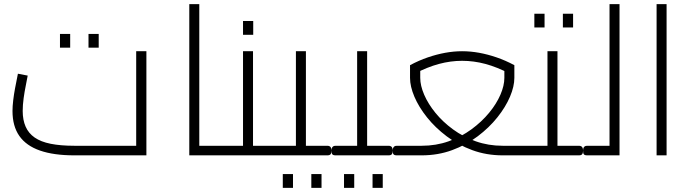

<svg xmlns="http://www.w3.org/2000/svg" viewBox="-20 -746 3320 922"><path d="M337 0Q238 0 172 -23Q106 -46 73 -93Q40 -140 40 -213Q40 -236 43.5 -265Q47 -294 52 -320.5Q57 -347 61 -366.5Q65 -386 66 -392L113 -383Q110 -365 104 -336Q98 -307 93.5 -274.5Q89 -242 89 -213Q89 -170 103 -138Q117 -106 146.5 -85.5Q176 -65 223.5 -55.5Q271 -46 337 -46H634V-500H683V0ZM268 -517V-583H317V-517ZM405 -517V-583H454V-517Z M937 0V-46H1044V0ZM889 0V-726H937V0ZM1044 0V-46Q1051 -46 1055 -44Q1059 -42 1061 -39Q1063 -36 1063.5 -32Q1064 -28 1064 -23Q1064 -18 1063.5 -13.5Q1063 -9 1061 -6Q1059 -3 1055 -1.5Q1051 0 1044 0Z M1195 0V-46H1298V0ZM1044 0V-46H1168L1147 -27V-500H1195V0ZM1044 0Q1037 0 1033 -1.5Q1029 -3 1027 -6Q1025 -9 1024.5 -13.5Q1024 -18 1024 -23Q1024 -30 1025.5 -34.5Q1027 -39 1031 -42.5Q1035 -46 1044 -46ZM1298 0V-46Q1304 -46 1308 -44Q1312 -42 1314 -39Q1316 -36 1317 -32Q1318 -28 1318 -23Q1318 -18 1317 -13.5Q1316 -9 1314 -6Q1312 -3 1308 -1.5Q1304 0 1298 0ZM1147 -579V-645H1196V-579Z M1449 0V-46H1552V0ZM1552 0V-46Q1558 -46 1562 -44Q1566 -42 1568 -39Q1570 -36 1571 -32Q1572 -28 1572 -23Q1572 -18 1571 -13.5Q1570 -9 1568 -6Q1566 -3 1562 -1.5Q1558 0 1552 0ZM1298 0V-46H1422L1401 -27V-500H1449V0ZM1298 0Q1291 0 1287 -1.5Q1283 -3 1281 -6Q1279 -9 1278.5 -13.5Q1278 -18 1278 -23Q1278 -30 1279.5 -34.5Q1281 -39 1285 -42.5Q1289 -46 1298 -46ZM1338 156V90H1387V156ZM1475 156V90H1524V156Z M1743 0V-46H1846V0ZM1846 0V-46Q1852 -46 1856 -44Q1860 -42 1862 -39Q1864 -36 1865 -32Q1866 -28 1866 -23Q1866 -18 1865 -13.5Q1864 -9 1862 -6Q1860 -3 1856 -1.5Q1852 0 1846 0ZM1592 0V-46H1716L1695 -27V-500H1743V0ZM1592 0Q1585 0 1581 -1.5Q1577 -3 1575 -6Q1573 -9 1572.5 -13.5Q1572 -18 1572 -23Q1572 -30 1573.5 -34.5Q1575 -39 1579 -42.5Q1583 -46 1592 -46ZM1632 156V90H1681V156ZM1769 156V90H1818V156Z M1886 0V-46H2005Q2074 -46 2134.5 -67.5Q2195 -89 2244 -125Q2293 -161 2328.5 -204Q2364 -247 2383 -291Q2402 -335 2402 -372V-433L2428 -392Q2367 -424 2311 -439Q2255 -454 2199 -454Q2144 -454 2088 -439Q2032 -424 1971 -392L1998 -433V-372Q1998 -335 2017 -291Q2036 -247 2071 -204Q2106 -161 2155 -125Q2204 -89 2264.5 -67.5Q2325 -46 2394 -46H2506V0H2394Q2316 0 2248 -25Q2180 -50 2125 -91.5Q2070 -133 2030.5 -182.5Q1991 -232 1970 -281.5Q1949 -331 1949 -372V-433Q1992 -456 2034.5 -470.5Q2077 -485 2118 -492.5Q2159 -500 2199 -500Q2240 -500 2281 -492.5Q2322 -485 2364.5 -470.5Q2407 -456 2450 -433V-372Q2450 -331 2429 -281.5Q2408 -232 2368.5 -182.5Q2329 -133 2274 -91.5Q2219 -50 2151 -25Q2083 0 2005 0ZM1886 0Q1879 0 1875 -1.5Q1871 -3 1869 -6Q1867 -9 1866.5 -13.5Q1866 -18 1866 -23Q1866 -30 1867.5 -34.5Q1869 -39 1873 -42.5Q1877 -46 1886 -46ZM2506 0V-46Q2513 -46 2517 -44Q2521 -42 2523 -39Q2525 -36 2525.5 -32Q2526 -28 2526 -23Q2526 -18 2525.5 -13.5Q2525 -9 2523 -6Q2521 -3 2517 -1.5Q2513 0 2506 0Z M2657 0V-46H2760V0ZM2760 0V-46Q2766 -46 2770 -44Q2774 -42 2776 -39Q2778 -36 2779 -32Q2780 -28 2780 -23Q2780 -18 2779 -13.5Q2778 -9 2776 -6Q2774 -3 2770 -1.5Q2766 0 2760 0ZM2506 0V-46H2630L2609 -27V-500H2657V0ZM2506 0Q2499 0 2495 -1.5Q2491 -3 2489 -6Q2487 -9 2486.5 -13.5Q2486 -18 2486 -23Q2486 -30 2487.5 -34.5Q2489 -39 2493 -42.5Q2497 -46 2506 -46ZM2546 -614V-680H2595V-614ZM2683 -614V-680H2732V-614Z M2907 0V-726H2955V0ZM2800 0V-46H2907V0ZM2800 0Q2793 0 2789 -1.5Q2785 -3 2783 -6Q2781 -9 2780.5 -13.5Q2780 -18 2780 -23Q2780 -30 2781.5 -34.5Q2783 -39 2787 -42.5Q2791 -46 2800 -46Z M3133 0V-726H3181V0Z"/></svg>

Font: Cairo Play Light
Style: Regular
Weight: 300
Version: Version 3.119